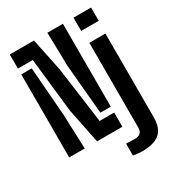

<svg xmlns="http://www.w3.org/2000/svg" viewBox="-232 -940 1186 1292"><g transform="rotate(-30 361.5 -294.5)"><path d="M260.3 0 205.7 -269.5 159.3 -690.4H43.9V-800H231.9L284.7 -545.5L343.8 -110.3H457V0ZM43.9 0V-645.1H125.2L154.2 -268.9L164.6 0ZM376.1 -155.9 342 -540.6 336 -800H457V-155.9ZM539.2 -696.9V-800H675.6V-696.9ZM490.7 210.5Q474.9 210.5 456.4 208.6Q437.9 206.7 421.6 203.9V110.8Q434.6 111.6 455.3 112.4Q475.9 113.1 490.3 113.1Q517.9 113.1 532.4 99.8Q546.9 86.5 546.9 59.3V-600H671.7V49.6Q671.7 135.4 627.3 173Q582.9 210.5 490.7 210.5Z"/></g></svg>

Font: Big Shoulders Stencil Thin
Style: Regular
Weight: 100
Designer: Patric King
Foundry: XO Type Co
Version: Version 2.001